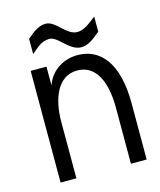

<svg xmlns="http://www.w3.org/2000/svg" viewBox="-108 -791 726 870"><g transform="rotate(-15 255.0 -356.5)"><path d="M98.6 -666V-594.7C126 -617.2 148.9 -642.1 187 -642.1C227.1 -642.1 261.7 -567.9 317.9 -567.9C354 -567.9 379.9 -592.8 409.7 -616.2V-687C379.9 -665 352.1 -639.2 317.9 -639.2C267.1 -639.2 235.8 -712.9 188 -712.9C149.9 -712.9 121.1 -684.1 98.6 -666ZM142.1 0V-263.7C142.1 -375 180.7 -471.2 271.5 -471.2C362.3 -471.2 397.9 -377.9 397.9 -264.2V0H471.7V-264.2C471.7 -455.6 395.5 -538.1 291 -538.1C213.9 -538.1 159.2 -490.2 142.1 -435.5V-523.9H67.9V0Z"/></g></svg>

Font: Tuffy
Style: Regular
Weight: 500
Designer: Thatcher Ulrich, Karoly Barta and Michael Everson
Version: Version 001.270